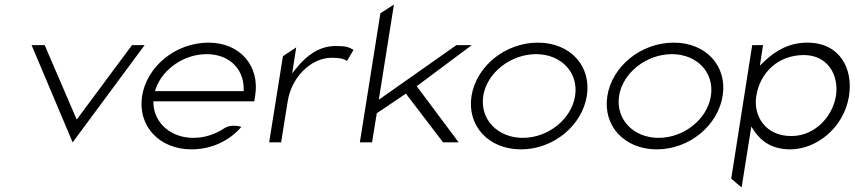

<svg xmlns="http://www.w3.org/2000/svg" viewBox="-20 -651 3791 851"><path d="M120 -451 302 -20 621 -451H565L320 -121L178 -451Z M610 -226C589 -95 684 11 829 11C919 11 998 -28 1050 -89C1032 -94 996 -99 972 -81C933 -56 888 -40 837 -40C739 -40 666 -103 660 -189V-202H1107L1111 -227C1132 -357 1046 -462 904 -462C759 -462 631 -357 610 -226ZM667 -247 671 -260C703 -347 797 -411 896 -411C995 -411 1059 -347 1060 -260V-247Z M1173 -20H1226L1255 -201C1264 -259 1292 -307 1326 -340C1356 -369 1399 -395 1451 -395C1488 -395 1504 -390 1518 -381L1547 -430C1527 -441 1518 -447 1467 -447C1394 -447 1339 -404 1297 -353L1275 -326L1293 -441L1234 -402Z M1575 -20H1629L1650 -149L1779 -236L1944 -20H2013L1827 -269L2071 -451H2003L1659 -209L1726 -631L1666 -592Z M2070 -226C2049 -95 2144 11 2289 11C2434 11 2560 -95 2581 -226C2602 -357 2509 -462 2364 -462C2219 -462 2091 -357 2070 -226ZM2122 -226C2138 -329 2244 -411 2356 -411C2468 -411 2545 -329 2529 -226C2513 -123 2410 -40 2297 -40C2185 -40 2106 -123 2122 -226Z M2672 -226C2651 -95 2746 11 2891 11C3036 11 3162 -95 3183 -226C3204 -357 3111 -462 2966 -462C2821 -462 2693 -357 2672 -226ZM2724 -226C2740 -329 2846 -411 2958 -411C3070 -411 3147 -329 3131 -226C3115 -123 3012 -40 2899 -40C2787 -40 2708 -123 2724 -226Z M3221 141 3267 180 3310 -90 3326 -66C3357 -23 3404 11 3483 11C3596 11 3720 -82 3743 -225C3762 -345 3704 -462 3558 -462C3478 -462 3418 -426 3372 -383L3348 -360L3362 -451H3314ZM3332 -225C3348 -328 3428 -407 3543 -407C3648 -407 3700 -319 3685 -225C3671 -139 3596 -48 3487 -48C3372 -48 3318 -138 3332 -225Z"/></svg>

Font: Charger Sport
Style: ExLitExtObl
Weight: 200
Designer: Jasper
Foundry: Cannot Into Space Fonts
Version: Version 1.1